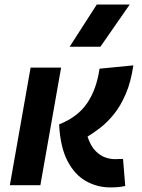

<svg xmlns="http://www.w3.org/2000/svg" viewBox="-20 -815 626 845"><path d="M464.8 9.8Q407.7 9.8 358.2 -18.1Q308.6 -45.9 276.9 -106.9Q245.1 -168 240.2 -267.6Q322.8 -300.3 364 -361.8Q405.3 -423.3 418 -512.7L566.9 -527.3Q556.2 -454.6 533.7 -402.1Q511.2 -349.6 481.9 -313.2Q452.6 -276.9 422.1 -253.2Q391.6 -229.5 365.2 -213.9Q378.9 -172.4 400.1 -150.9Q421.4 -129.4 443.6 -122.1Q465.8 -114.7 481.9 -114.7Q488.8 -114.7 493.4 -114.7Q498 -114.7 501.5 -115.2Q505.9 -115.2 510.3 -115.2Q514.6 -115.2 521.5 -115.2L531.2 3.4Q516.6 6.8 501.7 8.3Q486.8 9.8 464.8 9.8ZM23.4 0 114.7 -517.6H249L157.7 0ZM286.6 -609.4 405.8 -794.9H550.8L421.9 -609.4Z"/></svg>

Font: Cascadia Code PL
Style: Bold Italic
Weight: 700
Italic angle: -10°
Monospace: yes
Designer: Aaron Bell
Foundry: Saja Typeworks
Version: Version 2404.023; ttfautohint (v1.8.4)